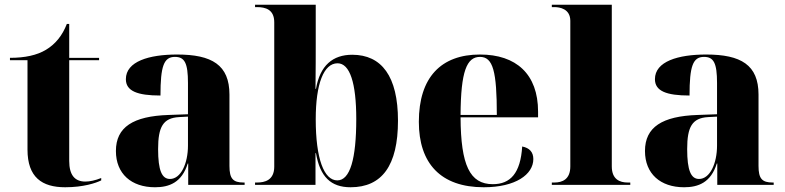

<svg xmlns="http://www.w3.org/2000/svg" viewBox="-20 -780 3312 810"><path d="M255 10C332 10 385 -8 407 -19V-29C382 -19 359 -14 340 -14C296 -14 272 -41 272 -101V-526H398V-536H272V-679H262C243 -630 214 -594 174 -570C136 -547 85 -536 22 -536V-526H96V-149C96 -32 157 10 255 10Z M634 10C694 10 747 -10 772 -90H774V0H1012V-10H1008C963 -10 948 -26 948 -80V-381C948 -506 874 -550 727 -550C609 -550 511 -521 511 -446C511 -396 559 -377 657 -377C657 -501 671 -540 718 -540C759 -540 773 -514 773 -430V-298L691 -295C542 -290 469 -244 469 -143C469 -47 534 10 634 10ZM697 -25C663 -25 647 -61 647 -151C647 -245 668 -282 735 -286L773 -288V-166C773 -90 743 -25 697 -25Z M1459 10C1591 10 1659 -81 1659 -271C1659 -458 1590 -549 1466 -549C1384 -549 1330 -504 1313 -405H1311C1312 -484 1312 -556 1312 -594V-760H1056V-750H1064C1100 -750 1137 -740 1137 -686V-77C1137 -19 1096 -10 1065 -10H1056V0H1311V-134H1313C1330 -34 1376 10 1459 10ZM1403 -19C1347 -19 1312 -110 1312 -277C1312 -427 1346 -513 1404 -513C1456 -513 1483 -430 1483 -278C1483 -110 1457 -19 1403 -19Z M2021 10C2155 10 2230 -44 2230 -109C2230 -138 2214 -156 2183 -162C2176 -49 2133 -3 2059 -3C1962 -3 1924 -83 1923 -285H2250V-309C2250 -468 2157 -550 2005 -550C1841 -550 1747 -454 1747 -266C1747 -91 1839 10 2021 10ZM2076 -295H1923C1924 -479 1949 -540 2005 -540C2060 -540 2076 -479 2076 -295Z M2308 0H2639V-10H2628C2595 -10 2561 -23 2561 -78V-760H2308V-750H2319C2341 -750 2386 -743 2386 -692V-78C2386 -23 2352 -10 2319 -10H2308Z M2866 10C2926 10 2979 -10 3004 -90H3006V0H3244V-10H3240C3195 -10 3180 -26 3180 -80V-381C3180 -506 3106 -550 2959 -550C2841 -550 2743 -521 2743 -446C2743 -396 2791 -377 2889 -377C2889 -501 2903 -540 2950 -540C2991 -540 3005 -514 3005 -430V-298L2923 -295C2774 -290 2701 -244 2701 -143C2701 -47 2766 10 2866 10ZM2929 -25C2895 -25 2879 -61 2879 -151C2879 -245 2900 -282 2967 -286L3005 -288V-166C3005 -90 2975 -25 2929 -25Z"/></svg>

Font: Noto Serif Display ExtraBold
Style: Regular
Weight: 800
Designer: Monotype Design Team
Foundry: Monotype Imaging Inc.
Version: Version 2.009